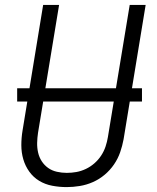

<svg xmlns="http://www.w3.org/2000/svg" viewBox="-20 -755 640 783"><path d="M252 8Q222 8 193 2.5Q164 -3 140 -17.5Q116 -32 99.5 -55Q83 -78 75 -105.5Q67 -133 67 -163Q67 -193 72 -223L156 -735H221L135 -213Q132 -193 131.5 -172.5Q131 -152 135.5 -132.5Q140 -113 150.5 -97Q161 -81 176.5 -70Q192 -59 212 -54.5Q232 -50 252 -50Q272 -50 291.5 -53.5Q311 -57 330 -66Q349 -75 365 -89Q381 -103 392.5 -120.5Q404 -138 410.5 -157.5Q417 -177 420 -196L509 -735H574L484 -187Q479 -160 470 -134Q461 -108 445 -84.5Q429 -61 407 -42.5Q385 -24 359 -12.5Q333 -1 305.5 3.5Q278 8 252 8ZM50 -341V-395H559V-341Z"/></svg>

Font: Iosevka Light Extended
Style: Italic
Weight: 300
Width: 7
Italic angle: -9°
Monospace: yes
Designer: Belleve Invis
Foundry: Belleve Invis
Version: Version 32.5.0; ttfautohint (v1.8.4)